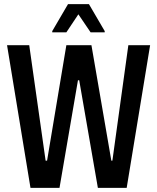

<svg xmlns="http://www.w3.org/2000/svg" viewBox="-20 -906 758 926"><path d="M127 0 14 -688H121L200 -131H207L300 -688H421L517 -131H522L599 -688H704L591 0H452L362 -519H356L267 0ZM232 -750V-756L308 -886H409L485 -756V-750H417L358 -837L300 -750Z"/></svg>

Font: Saira Condensed SemiBold
Style: Regular
Weight: 600
Width: 3
Designer: Hector Gatti with collaboration of the Omnibus-Type team
Foundry: Omnibus-Type
Version: Version 1.100